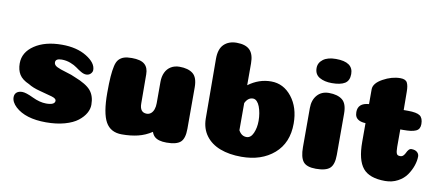

<svg xmlns="http://www.w3.org/2000/svg" viewBox="-64 -938 2750 1190"><g transform="rotate(10 1311.0 -342.5)"><path d="M281 -484Q374 -484 436 -446Q498 -408 498 -363Q498 -350 487 -339Q476 -328 459 -328Q444 -328 426 -338.5Q408 -349 392 -361Q376 -373 350 -383Q324 -393 295 -393Q256 -393 256 -369Q256 -352 276 -342Q296 -332 334.5 -321Q373 -310 393 -300Q468 -271 496 -237.5Q524 -204 524 -149Q524 -122 509 -95.5Q494 -69 464 -45.5Q434 -22 382.5 -7.5Q331 7 265 7Q136 7 72 -52Q41 -81 41 -112Q41 -131 53.5 -142Q66 -153 89 -153Q112 -153 159 -130.5Q206 -108 246 -108Q301 -108 301 -135Q301 -149 272 -157.5Q243 -166 196 -178Q149 -190 121 -208Q77 -227 59.5 -255.5Q42 -284 42 -325Q42 -395 108.5 -439.5Q175 -484 281 -484Z M827 -211Q827 -154 871 -154Q886 -154 897.5 -163.5Q909 -173 915 -190Q921 -207 921 -229V-363Q921 -397 933 -422.5Q945 -448 968 -462Q991 -476 1022 -476Q1076 -476 1106 -452.5Q1136 -429 1136 -366V-106Q1136 -45 1111 -22Q1086 1 1023 1Q996 1 977 -4.5Q958 -10 946.5 -21Q935 -32 929 -50Q888 -23 842.5 -12Q797 -1 741 -1Q670 -1 639 -56.5Q608 -112 608 -239Q608 -302 611 -341.5Q614 -381 620.5 -409.5Q627 -438 640.5 -452Q654 -466 672.5 -472Q691 -478 721 -478Q777 -478 801.5 -457Q826 -436 826 -394Z M1454 -436Q1520 -485 1597 -485Q1675 -485 1727 -419Q1779 -353 1779 -252Q1779 -130 1700 -61.5Q1621 7 1495 7Q1418 7 1360.5 -15Q1303 -37 1270.5 -81Q1238 -125 1237 -187L1235 -564Q1235 -626 1265 -655Q1295 -684 1345 -684Q1401 -684 1427.5 -657.5Q1454 -631 1454 -573ZM1455 -153Q1473 -119 1505 -119Q1532 -119 1547 -153Q1562 -187 1562 -231Q1562 -255 1558 -278Q1554 -301 1547 -319.5Q1540 -338 1529 -349.5Q1518 -361 1504 -361Q1473 -361 1455 -324Q1455 -311 1455 -249.5Q1455 -188 1455 -153Z M1859 -616Q1859 -649 1887.5 -670.5Q1916 -692 1968 -692Q2077 -692 2077 -616Q2077 -574 2049.5 -557Q2022 -540 1968 -540Q1921 -540 1890 -558Q1859 -576 1859 -616ZM2076 -107Q2076 -47 2051 -23.5Q2026 0 1963 0Q1904 0 1882.5 -27.5Q1861 -55 1861 -118V-364Q1861 -415 1888.5 -446Q1916 -477 1962 -477Q2016 -477 2046 -453.5Q2076 -430 2076 -367Z M2217 -214V-332Q2192 -333 2177 -340.5Q2162 -348 2155.5 -360Q2149 -372 2149 -390Q2149 -447 2218 -452V-545Q2218 -583 2273 -613.5Q2328 -644 2382 -644Q2415 -644 2425 -625Q2435 -606 2435 -568L2436 -453H2463Q2518 -453 2538.5 -438.5Q2559 -424 2559 -386Q2559 -370 2553 -359Q2547 -348 2533.5 -342Q2520 -336 2501 -333.5Q2482 -331 2454 -331H2436V-221Q2436 -205 2437.5 -194.5Q2439 -184 2442 -178Q2445 -172 2450.5 -170Q2456 -168 2464 -168Q2476 -168 2484 -176.5Q2492 -185 2496.5 -195.5Q2501 -206 2508.5 -214.5Q2516 -223 2526 -223Q2549 -223 2561.5 -212Q2574 -201 2574 -185Q2574 -158 2563.5 -127Q2553 -96 2533 -67Q2513 -38 2477.5 -19Q2442 0 2398 0Q2299 0 2258 -50Q2217 -100 2217 -214Z"/></g></svg>

Font: Coiny 2.0
Style: Regular
Weight: 400
Version: Version 1.001 July 11, 2018